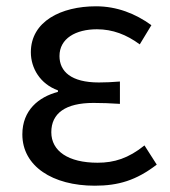

<svg xmlns="http://www.w3.org/2000/svg" viewBox="-20 -577 541 610"><path d="M281 13C356 13 413 -4 478 -54L439 -115C388 -74 343 -60 290 -60C197 -60 143 -97 143 -157C143 -217 188 -250 277 -250C304 -250 330 -249 361 -247V-318C335 -316 315 -315 294 -315C206 -315 169 -350 169 -399C169 -455 221 -484 288 -484C338 -484 382 -467 424 -436L461 -497C410 -534 351 -557 285 -557C174 -557 78 -509 78 -411C78 -360 108 -310 164 -290V-285C103 -269 51 -227 51 -150C51 -49 147 13 281 13Z"/></svg>

Font: Source Han Sans KR Regular
Style: Regular
Weight: 400
Designer: Ryoko NISHIZUKA (kana & ideographs); Paul D. Hunt (Latin, Greek & Cyrillic); Wenlong ZHANG (bopomofo); Sandoll Communica
Foundry: Adobe Systems Incorporated
Version: Version 1.004;PS 1.004;hotconv 1.0.82;makeotf.lib2.5.63406